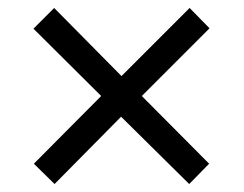

<svg xmlns="http://www.w3.org/2000/svg" viewBox="-20 -594 612 482"><path d="M456 -574 506 -523 336 -353 505 -183 455 -132 284 -301 117 -132 65 -183 234 -353 64 -522 116 -574 285 -403Z"/></svg>

Font: Noto Sans Tagalog
Style: Regular
Weight: 400
Designer: Monotype Design Team
Foundry: Monotype Imaging Inc.
Version: Version 2.001; ttfautohint (v1.8.4.7-5d5b)